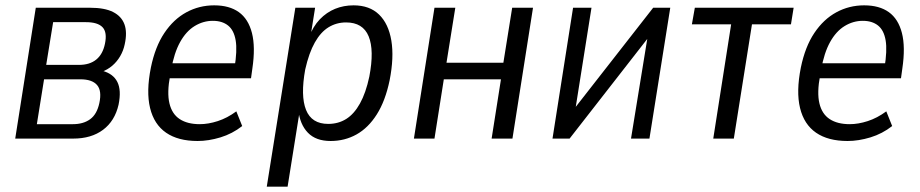

<svg xmlns="http://www.w3.org/2000/svg" viewBox="-20 -519 3445 719"><path d="M37 0 114 -490H317Q372 -490 403.5 -474Q435 -458 446 -428Q457 -398 447 -353Q442 -329 430 -308.5Q418 -288 400.5 -273Q383 -258 359 -249L363 -254Q404 -243 419.5 -212Q435 -181 424 -127Q410 -66 366 -33Q322 0 254 0ZM118 -54H253Q292 -54 317.5 -72.5Q343 -91 352 -133Q362 -179 343.5 -200.5Q325 -222 281 -222H145ZM153 -276H276Q316 -276 340.5 -296Q365 -316 373 -355Q382 -398 364 -417Q346 -436 302 -436H179Z M720 9Q647 9 602 -22Q557 -53 542 -114.5Q527 -176 545 -266Q561 -344 595.5 -395.5Q630 -447 678 -473Q726 -499 782 -499Q839 -499 874.5 -473.5Q910 -448 923.5 -395.5Q937 -343 925 -262L920 -226H600L609 -282H876L858 -264Q869 -330 862.5 -368Q856 -406 834 -423.5Q812 -441 777 -441Q741 -441 709 -421.5Q677 -402 654.5 -361.5Q632 -321 621 -258L617 -236Q605 -172 614.5 -132Q624 -92 653 -73Q682 -54 728 -54Q760 -54 795.5 -65.5Q831 -77 865 -102L887 -47Q850 -18 805.5 -4.5Q761 9 720 9Z M979 180 1086 -490H1160L1142 -377H1136Q1152 -420 1177.5 -446.5Q1203 -473 1235 -486Q1267 -499 1304 -499Q1364 -499 1399.5 -464.5Q1435 -430 1445.5 -367Q1456 -304 1439 -218Q1423 -141 1391 -90.5Q1359 -40 1315 -15.5Q1271 9 1218 9Q1163 9 1133 -22Q1103 -53 1097 -108H1103L1057 180ZM1209 -55Q1247 -55 1276.5 -73.5Q1306 -92 1328 -131.5Q1350 -171 1363 -232Q1382 -331 1360.5 -383Q1339 -435 1276 -435Q1240 -435 1210.5 -417Q1181 -399 1159 -360Q1137 -321 1123 -259Q1105 -160 1126 -107.5Q1147 -55 1209 -55Z M1530 0 1607 -490H1685L1652 -284H1865L1898 -490H1976L1899 0H1821L1856 -222H1642L1607 0Z M2049 0 2126 -490H2195L2129 -74H2101L2426 -490H2490L2412 0H2343L2411 -417H2438L2113 0Z M2651 0 2718 -428H2571L2582 -490H2952L2942 -428H2796L2728 0Z M3154 9Q3081 9 3036 -22Q2991 -53 2976 -114.5Q2961 -176 2979 -266Q2995 -344 3029.5 -395.5Q3064 -447 3112 -473Q3160 -499 3216 -499Q3273 -499 3308.5 -473.5Q3344 -448 3357.5 -395.5Q3371 -343 3359 -262L3354 -226H3034L3043 -282H3310L3292 -264Q3303 -330 3296.5 -368Q3290 -406 3268 -423.5Q3246 -441 3211 -441Q3175 -441 3143 -421.5Q3111 -402 3088.5 -361.5Q3066 -321 3055 -258L3051 -236Q3039 -172 3048.5 -132Q3058 -92 3087 -73Q3116 -54 3162 -54Q3194 -54 3229.5 -65.5Q3265 -77 3299 -102L3321 -47Q3284 -18 3239.5 -4.5Q3195 9 3154 9Z"/></svg>

Font: Nunito Sans 10pt Condensed
Style: Italic
Weight: 400
Width: 3
Italic angle: -9°
Designer: Vernon Adams
Foundry: Vernon Adams
Version: Version 3.101;gftools[0.9.27]